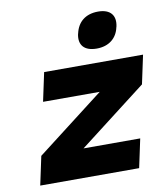

<svg xmlns="http://www.w3.org/2000/svg" viewBox="-82 -795 753 864"><g transform="rotate(-10 295.0 -363.0)"><path d="M138 -500 110 -369H369L60 -131L32 0H484L512 -131H253L562 -369L590 -500ZM318 -642C308 -594 332 -563 390 -563C446 -563 483 -594 493 -642L494 -645C505 -695 480 -726 424 -726C366 -726 330 -695 319 -645Z"/></g></svg>

Font: LT Wave Text Black Italic
Style: Regular
Weight: 900
Designer: Daniel Lyons
Version: Version 2.5 (Glyphs App)